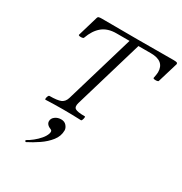

<svg xmlns="http://www.w3.org/2000/svg" viewBox="-221 -827 1237 1307"><g transform="rotate(30 397.5 -173.5)"><path d="M143 3Q138 3 139 -6Q140 -15 144 -24Q148 -33 152 -33Q216 -33 242 -44.5Q268 -56 278 -90L438 -630H336Q267 -630 225 -595.5Q183 -561 159 -494Q157 -489 147 -487.5Q137 -486 128 -487.5Q119 -489 119 -494L166 -653Q168 -662 175.5 -664.5Q183 -667 200 -667Q270 -667 339.5 -666.5Q409 -666 479 -666Q550 -666 620.5 -666.5Q691 -667 761 -667Q781 -667 788 -664.5Q795 -662 795 -653L747 -494Q746 -489 735.5 -487.5Q725 -486 715.5 -487.5Q706 -489 706 -494Q713 -530 713 -542Q713 -630 606 -630H508L348 -90Q338 -56 355 -44.5Q372 -33 431 -33Q435 -33 434 -24Q433 -15 429.5 -6Q426 3 422 3Q351 0 282 0Q212 0 143 3ZM172 319Q168 321 164.5 315.5Q161 310 165 307Q186 296 210.5 276.5Q235 257 255 233.5Q275 210 282 187Q288 165 275 160Q236 145 236 117Q236 95 256 80Q276 65 303 65Q330 65 345 83Q360 101 360 119Q360 164 330.5 201.5Q301 239 257.5 268.5Q214 298 172 319Z"/></g></svg>

Font: Junicode SmExp
Style: Italic
Weight: 400
Width: 6
Italic angle: -11°
Designer: Peter S. Baker
Version: Version 2.205; ttfautohint (v1.8.4)